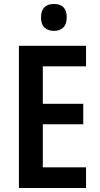

<svg xmlns="http://www.w3.org/2000/svg" viewBox="-20 -944 500 964"><path d="M412 0H75V-714H412V-611H195V-423H398V-320H195V-104H412ZM251 -924Q315 -924 315 -856Q315 -822 297.5 -805.5Q280 -789 251 -789Q221 -789 203.5 -805.5Q186 -822 186 -856Q186 -924 251 -924Z"/></svg>

Font: Noto Sans Ethiopic Condensed SemiBold
Style: Regular
Weight: 600
Width: 3
Designer: Monotype Design Team
Foundry: Monotype Imaging Inc.
Version: Version 2.102; ttfautohint (v1.8.4.7-5d5b)